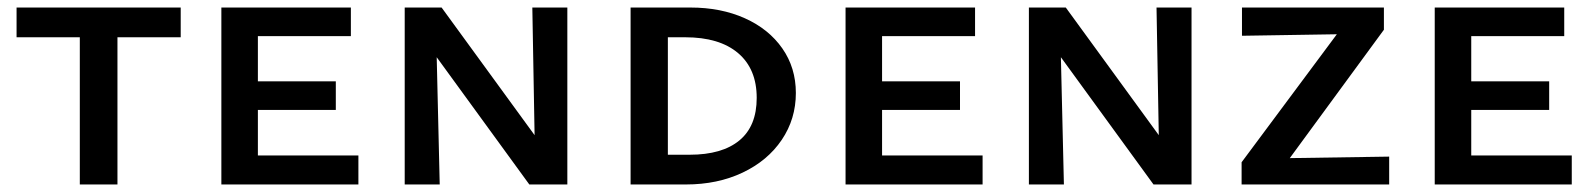

<svg xmlns="http://www.w3.org/2000/svg" viewBox="-20 -490 4234 510"><path d="M460 -391H292V0H192V-391H24V-470H460Z M932 -77V0H568V-470H912V-394H665V-274H872V-198H665V-77Z M1487 -470V0H1386L1140 -338L1148 0H1055V-470H1153L1400 -131L1394 -470Z M1655 0V-470H1814Q1895 -470 1958.5 -441.5Q2022 -413 2058 -361.5Q2094 -310 2094 -243Q2094 -174 2056.5 -118.5Q2019 -63 1952.5 -31.5Q1886 0 1802 0ZM1800 -391H1754V-79H1812Q1898 -79 1944 -117Q1990 -155 1990 -230Q1990 -307 1940.5 -349Q1891 -391 1800 -391Z M2590 -77V0H2226V-470H2570V-394H2323V-274H2530V-198H2323V-77Z M3145 -470V0H3044L2798 -338L2806 0H2713V-470H2811L3058 -131L3052 -470Z M3670 -74V0H3278V-59L3531 -399L3279 -395V-470H3656V-411L3406 -70Z M4155 -77V0H3791V-470H4135V-394H3888V-274H4095V-198H3888V-77Z"/></svg>

Font: Ysabeau SC Semibold
Style: Regular
Weight: 600
Designer: Christian Thalmann (Catharsis Fonts)
Version: Version 0.003